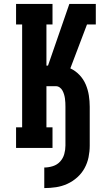

<svg xmlns="http://www.w3.org/2000/svg" viewBox="-20 -755 540 980"><path d="M206 205V100Q228 100 250 93Q272 86 287 69.5Q302 53 308 31.5Q314 10 314 -12V-210Q314 -220 313.5 -231Q313 -242 311.5 -252.5Q310 -263 307 -273Q304 -283 299 -292.5Q294 -302 285 -308.5Q276 -315 266 -315H217V-105H248V0H62V-105H93V-630H62V-735H248V-630H217V-420H225L334 -735H438V-668V-669V-735H469V-630H424L339 -406Q365 -394 385.5 -372.5Q406 -351 417.5 -324Q429 -297 433.5 -268Q438 -239 438 -210V-12Q438 18 432 47.5Q426 77 411.5 103.5Q397 130 374 150.5Q351 171 323.5 183.5Q296 196 266 200.5Q236 205 206 205Z"/></svg>

Font: Iosevka Slab Extrabold
Style: Regular
Weight: 800
Monospace: yes
Designer: Belleve Invis
Foundry: Belleve Invis
Version: Version 11.1.1; ttfautohint (v1.8.3)